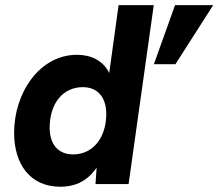

<svg xmlns="http://www.w3.org/2000/svg" viewBox="-20 -717 850 748"><path d="M215 10.5C262 10.5 315 -3.5 356.5 -64L352 0H481L579 -697H442L405.5 -432.5C382 -481.5 333.5 -503.5 280 -503.5C133.5 -503.5 35 -354.5 35 -200C35 -76 98.5 10.5 215 10.5ZM173.5 -220C173.5 -313 224.5 -377.5 302.5 -377.5C360 -377.5 394 -338.5 394 -273C394 -181.5 343 -115.5 265 -115.5C207 -115.5 173.5 -154 173.5 -220ZM579.5 -467H663.5L810.5 -697H662Z"/></svg>

Font: HK Grotesk ExtraBold
Style: Italic
Weight: 800
Italic angle: -16°
Designer: Alfredo Marco Pradil
Foundry: Hanken Design Co.
Version: Version 3.001;FEAKit 1.0